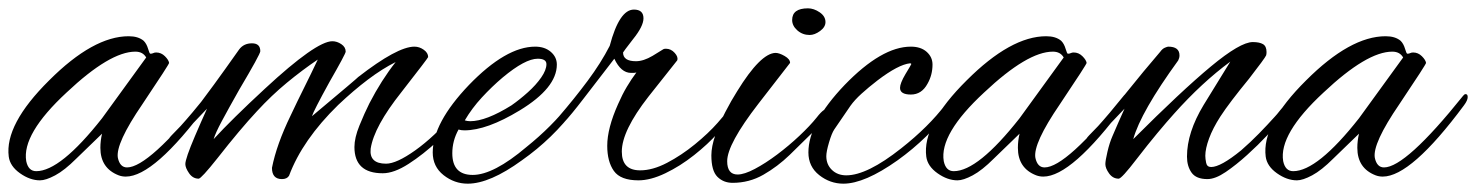

<svg xmlns="http://www.w3.org/2000/svg" viewBox="-29 -428 3544 461"><path d="M67 5Q43 5 19 -12Q-5 -29 -8 -52Q-18 -129 89 -235Q195 -341 280 -341Q303 -341 316 -330Q323 -323 326.5 -311Q330 -299 332 -299Q336 -299 339 -300.5Q342 -302 346 -302Q358 -302 367 -293Q376 -284 377 -277Q378 -275 313 -178Q248 -83 254 -49Q259 -26 276 -26Q328 -26 466 -198Q469 -202 472 -202Q477 -202 477 -195Q477 -187 468 -175Q341 -4 273 -4Q264 -4 256 -7Q212 -24 212 -73Q212 -90 216 -107L154 -47Q126 -19 103.5 -7Q81 5 67 5ZM58 -17Q116 -17 216 -144L322 -290Q314 -304 296 -304Q235 -304 131 -206Q23 -106 34 -41Q39 -17 58 -17Z M648 2Q624 2 624 -25Q635 -81 669 -151Q685 -185 701.5 -218Q718 -251 734 -285Q697 -260 660 -229.5Q623 -199 588 -161Q547 -117 493 -48Q454 1 448 1Q434 1 425 -12Q416 -25 416 -34Q416 -47 439 -101Q446 -118 453.5 -134.5Q461 -151 468 -167L408 -104Q406 -102 396 -92Q386 -82 380 -82Q375 -82 375 -89Q375 -91 376.5 -94.5Q378 -98 383 -103Q398 -118 414 -135Q430 -152 447 -174Q460 -191 484.5 -224.5Q509 -258 545 -309Q556 -324 576 -324Q596 -324 596 -305Q596 -298 545 -212Q519 -166 503.5 -137Q488 -108 484 -94Q506 -118 536.5 -148Q567 -178 607 -215Q730 -329 769 -329Q780 -329 790.5 -322Q801 -315 801 -304Q801 -299 762 -231Q724 -162 720 -149Q831 -242 831 -243Q925 -316 966 -316Q978 -316 988.5 -308.5Q999 -301 999 -291Q999 -289 935 -207Q869 -124 861 -71Q857 -35 898 -35Q923 -35 968 -67Q1013 -99 1062 -155Q1068 -162 1075 -168.5Q1082 -175 1087 -175Q1093 -175 1093 -170Q1093 -163 1084 -154Q1058 -123 1022.5 -90Q987 -57 952 -34.5Q917 -12 890 -12Q822 -12 822 -75Q822 -97 834 -126.5Q846 -156 858 -180Q887 -236 921 -279Q889 -263 854.5 -237Q820 -211 783 -176Q697 -92 665 -6Q660 2 648 2Z M1094 13Q1062 13 1036 -7.5Q1010 -28 1010 -62Q1010 -133 1097 -224Q1186 -316 1256 -316Q1279 -316 1293.5 -303.5Q1308 -291 1308 -273Q1308 -217 1219 -163Q1140 -115 1086 -115Q1078 -115 1072 -117Q1057 -90 1057 -60Q1057 -8 1106 -8Q1156 -8 1235 -75Q1296 -124 1339 -179Q1348 -191 1355 -191Q1361 -191 1361 -185Q1361 -179 1353 -168Q1325 -131 1293 -100Q1261 -69 1224 -43Q1147 13 1094 13ZM1100 -137Q1138 -137 1199 -175Q1219 -189 1238.5 -206.5Q1258 -224 1270.5 -242Q1283 -260 1283 -274Q1283 -287 1262 -287Q1232 -287 1178 -242Q1152 -220 1128 -194Q1104 -168 1087 -139Q1093 -137 1100 -137Z M1504 5Q1461 5 1445 -17.5Q1429 -40 1429 -78Q1429 -120 1455 -178Q1465 -201 1476 -219.5Q1487 -238 1499 -254Q1495 -253 1492 -253Q1489 -253 1486 -253Q1462 -253 1446 -287L1372 -191Q1313 -114 1300 -114Q1295 -114 1295 -118Q1295 -123 1300 -131Q1303 -137 1312 -147Q1350 -191 1382 -234Q1414 -277 1435 -318Q1458 -405 1493 -405Q1516 -405 1516 -384Q1516 -365 1491 -334Q1467 -303 1467 -302Q1467 -281 1498 -281Q1516 -281 1538 -294L1564 -310Q1566 -311 1570 -311Q1582 -311 1591 -301Q1600 -291 1597 -283L1528 -196Q1464 -114 1464 -64Q1464 -19 1508 -19Q1538 -19 1572.5 -37Q1607 -55 1639.5 -81.5Q1672 -108 1694 -133L1718 -161Q1720 -163 1723 -166Q1726 -169 1728 -169Q1735 -169 1735 -162Q1735 -160 1733 -155Q1731 -150 1726 -144L1694 -108Q1671 -82 1637.5 -55.5Q1604 -29 1568.5 -12Q1533 5 1504 5Z M1915 -344Q1898 -344 1885.5 -355Q1873 -366 1873 -380Q1873 -408 1911 -408Q1925 -408 1939 -398.5Q1953 -389 1953 -375Q1953 -363 1940 -353.5Q1927 -344 1915 -344ZM1730 11Q1708 11 1693.5 -3.5Q1679 -18 1679 -55Q1679 -76 1688.5 -103.5Q1698 -131 1712.5 -159Q1727 -187 1741 -209Q1797 -300 1833 -301Q1842 -301 1855 -293.5Q1868 -286 1868 -277Q1868 -277 1792 -179Q1717 -82 1717 -41Q1717 -9 1742 -9Q1758 -9 1783.5 -22.5Q1809 -36 1837 -57Q1865 -78 1890.5 -102Q1916 -126 1932 -146Q1942 -159 1949.5 -164Q1957 -169 1959 -169Q1963 -169 1963 -163Q1963 -158 1951.5 -143Q1940 -128 1920 -108Q1896 -84 1867 -56Q1838 -28 1804 -8.5Q1770 11 1730 11Z M1996 13Q1964 13 1938 -7.5Q1912 -28 1912 -62Q1912 -133 1999 -224Q2088 -316 2158 -316Q2182 -316 2196 -303.5Q2210 -291 2210 -273Q2210 -248 2198 -227Q2184 -201 2158 -201Q2132 -201 2132 -217Q2132 -228 2145 -250Q2159 -273 2159 -274Q2159 -276 2156 -276Q2128 -273 2078 -235Q2056 -218 2039.5 -203Q2023 -188 2013 -174L1974 -117Q1968 -108 1961.5 -86Q1955 -64 1955 -53Q1955 -33 1968.5 -20Q1982 -7 2003 -7Q2053 -7 2135 -72Q2201 -124 2241 -177Q2246 -183 2253 -183Q2260 -183 2260 -179Q2260 -176 2255 -169Q2200 -96 2126 -43Q2047 13 1996 13Z M2270 5Q2246 5 2222 -12Q2198 -29 2195 -52Q2185 -129 2292 -235Q2398 -341 2483 -341Q2506 -341 2519 -330Q2526 -323 2529.5 -311Q2533 -299 2535 -299Q2539 -299 2542 -300.5Q2545 -302 2549 -302Q2561 -302 2570 -293Q2579 -284 2580 -277Q2581 -275 2516 -178Q2451 -83 2457 -49Q2462 -26 2479 -26Q2531 -26 2669 -198Q2672 -202 2675 -202Q2680 -202 2680 -195Q2680 -187 2671 -175Q2544 -4 2476 -4Q2467 -4 2459 -7Q2415 -24 2415 -73Q2415 -90 2419 -107L2357 -47Q2329 -19 2306.5 -7Q2284 5 2270 5ZM2261 -17Q2319 -17 2419 -144L2525 -290Q2517 -304 2499 -304Q2438 -304 2334 -206Q2226 -106 2237 -41Q2242 -17 2261 -17Z M2870 2Q2843 2 2832 -13.5Q2821 -29 2821 -52Q2821 -110 2861 -176L2925 -280Q2857 -230 2790 -155Q2772 -135 2749.5 -108Q2727 -81 2700 -46Q2664 1 2657 1Q2643 1 2634 -11.5Q2625 -24 2625 -34Q2625 -42 2630 -63.5Q2635 -85 2642 -101Q2649 -118 2656.5 -134.5Q2664 -151 2671 -167L2611 -104Q2609 -102 2599 -92Q2589 -82 2583 -82Q2578 -82 2578 -89Q2578 -91 2579.5 -94.5Q2581 -98 2586 -103Q2601 -118 2617 -135Q2633 -152 2650 -174Q2659 -185 2677 -207.5Q2695 -230 2716.5 -256Q2738 -282 2757 -304Q2762 -311 2768 -313.5Q2774 -316 2776 -316Q2803 -316 2803 -295Q2803 -289 2800 -283Q2710 -159 2692 -94Q2808 -210 2878.5 -268.5Q2949 -327 2979 -327Q2995 -327 3003.5 -322Q3012 -317 3012 -303Q3012 -298 3011 -295Q3008 -288 2970 -239Q2947 -211 2929.5 -188Q2912 -165 2901 -148Q2883 -120 2874 -95.5Q2865 -71 2865 -54Q2865 -47 2867 -37Q2869 -27 2879 -27Q2902 -27 2951 -67Q2974 -87 2994 -107.5Q3014 -128 3032 -148Q3036 -152 3045 -163.5Q3054 -175 3056 -175Q3060 -175 3060 -167Q3060 -163 3055.5 -153.5Q3051 -144 3046 -139Q3035 -126 3013.5 -103Q2992 -80 2965.5 -56Q2939 -32 2914 -15Q2889 2 2870 2Z M3085 5Q3061 5 3037 -12Q3013 -29 3010 -52Q3000 -129 3107 -235Q3213 -341 3298 -341Q3321 -341 3334 -330Q3341 -323 3344.5 -311Q3348 -299 3350 -299Q3354 -299 3357 -300.5Q3360 -302 3364 -302Q3376 -302 3385 -293Q3394 -284 3395 -277Q3396 -275 3331 -178Q3266 -83 3272 -49Q3277 -26 3294 -26Q3346 -26 3484 -198Q3487 -202 3490 -202Q3495 -202 3495 -195Q3495 -187 3486 -175Q3359 -4 3291 -4Q3282 -4 3274 -7Q3230 -24 3230 -73Q3230 -90 3234 -107L3172 -47Q3144 -19 3121.5 -7Q3099 5 3085 5ZM3076 -17Q3134 -17 3234 -144L3340 -290Q3332 -304 3314 -304Q3253 -304 3149 -206Q3041 -106 3052 -41Q3057 -17 3076 -17Z"/></svg>

Font: Alex Brush
Style: Regular
Weight: 400
Designer: Robert E. Leuschke
Foundry: Robert E. Leuschke
Version: Version 1.111; ttfautohint (v1.8.4.7-5d5b)